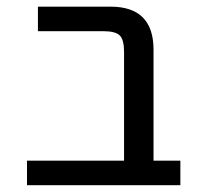

<svg xmlns="http://www.w3.org/2000/svg" viewBox="-20 -544 595 566"><path d="M345.7 -391.6Q345.7 -426.8 333 -439.5Q320.3 -452.1 284.2 -452.1H91.8V-524.4H305.7Q432.6 -524.4 432.6 -397.5V-70.3H511.7V2H59.6V-70.3H345.7Z"/></svg>

Font: irohakakuC Regular
Style: Regular
Weight: 400
Designer: [Source Han Sans]
Ryoko NISHIZUKA Ë•øÂ°öÊ∂ºÂ≠ê (kana & ideographs); Paul D. Hunt (Latin, Greek & Cyrillic); Wenlong ZHAN
Version: Version 1.001.20160904